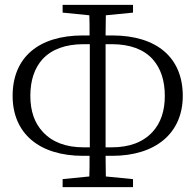

<svg xmlns="http://www.w3.org/2000/svg" viewBox="-20 -759 804 791"><path d="M528 12V-21L416 -32L415 -117H442C622 -117 733 -211 733 -364C733 -521 627 -613 442 -613H415L416 -696L528 -707V-739H238V-707L348 -696C349 -678 349 -650 349 -613H322C137 -613 32 -521 32 -364C32 -209 142 -117 322 -117H349C349 -79 349 -51 348 -32L238 -21V12ZM325 -152C252 -152 196 -173 157 -215C122 -252 105 -302 105 -364C105 -428 122 -478 155 -515C193 -556 250 -577 325 -577H350C350 -516 350 -456 350 -395V-326C350 -268 350 -210 350 -152ZM415 -152C415 -210 415 -268 415 -326V-395C415 -456 415 -516 415 -577H440C515 -577 572 -556 609 -515C642 -478 659 -428 659 -364C659 -301 642 -252 608 -215C569 -173 513 -152 440 -152Z"/></svg>

Font: AllPunType Light
Style: Regular
Weight: 300
Version: 1.0